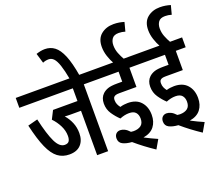

<svg xmlns="http://www.w3.org/2000/svg" viewBox="-158 -1123 1668 1463"><g transform="rotate(-20 676.5 -391.0)"><path d="M523 -542V0H434V-360H348Q337 -360 325 -360.5Q313 -361 303 -362Q331 -330 347.5 -290.5Q364 -251 364 -205Q364 -146 332 -111.5Q300 -77 239 -77Q185 -77 145.5 -106.5Q106 -136 75.5 -204.5Q45 -273 18 -391L98 -412Q127 -283 157.5 -220.5Q188 -158 230 -158Q255 -158 265 -172.5Q275 -187 275 -215Q275 -257 254.5 -298Q234 -339 202 -372L236 -439H434V-542H0V-622H597V-542Z M437 -615Q423 -690 408.5 -733Q394 -776 376.5 -794.5Q359 -813 336 -813Q310 -813 288 -803L264 -883Q282 -889 299.5 -892.5Q317 -896 335 -896Q379 -896 413 -870.5Q447 -845 472.5 -784Q498 -723 516 -615Z M771 -218Q735 -218 696 -202Q666 -230 641 -267Q616 -304 616 -351Q616 -399 646 -427Q663 -443 688.5 -452Q714 -461 764 -461H805V-542H585V-622H973V-542H893V-386H755Q736 -386 726 -383Q716 -380 710 -374Q702 -366 702 -348Q702 -329 708.5 -314Q715 -299 726 -285Q741 -290 758 -292Q775 -294 788 -294Q857 -294 893.5 -253Q930 -212 930 -147Q930 -91 901 -53.5Q872 -16 812 -6Q863 21 914 43L873 114Q831 86 792.5 57Q754 28 718 -3Q673 -6 644.5 -20.5Q616 -35 616 -69Q616 -92 629 -105.5Q642 -119 663 -119Q679 -119 698 -110Q717 -101 737 -79Q748 -77 758 -77Q796 -77 818.5 -94Q841 -111 841 -149Q841 -180 824.5 -199Q808 -218 771 -218ZM793 -615Q774 -648 761.5 -686.5Q749 -725 749 -762Q749 -829 790 -862.5Q831 -896 891 -896Q916 -896 936.5 -892.5Q957 -889 977 -883L958 -811Q932 -819 906 -819Q867 -819 851.5 -797Q836 -775 836 -744Q836 -710 848 -679Q860 -648 879 -615Z M1147 -218Q1111 -218 1072 -202Q1042 -230 1017 -267Q992 -304 992 -351Q992 -399 1022 -427Q1039 -443 1064.5 -452Q1090 -461 1140 -461H1181V-542H961V-622H1349V-542H1269V-386H1131Q1112 -386 1102 -383Q1092 -380 1086 -374Q1078 -366 1078 -348Q1078 -329 1084.5 -314Q1091 -299 1102 -285Q1117 -290 1134 -292Q1151 -294 1164 -294Q1233 -294 1269.5 -253Q1306 -212 1306 -147Q1306 -91 1277 -53.5Q1248 -16 1188 -6Q1239 21 1290 43L1249 114Q1207 86 1168.5 57Q1130 28 1094 -3Q1049 -6 1020.5 -20.5Q992 -35 992 -69Q992 -92 1005 -105.5Q1018 -119 1039 -119Q1055 -119 1074 -110Q1093 -101 1113 -79Q1124 -77 1134 -77Q1172 -77 1194.5 -94Q1217 -111 1217 -149Q1217 -180 1200.5 -199Q1184 -218 1147 -218ZM1169 -615Q1150 -648 1137.5 -686.5Q1125 -725 1125 -762Q1125 -829 1166 -862.5Q1207 -896 1267 -896Q1292 -896 1312.5 -892.5Q1333 -889 1353 -883L1334 -811Q1308 -819 1282 -819Q1243 -819 1227.5 -797Q1212 -775 1212 -744Q1212 -710 1224 -679Q1236 -648 1255 -615Z"/></g></svg>

Font: Noto Sans ExtraCondensed Medium
Style: Italic
Weight: 500
Width: 2
Italic angle: -12°
Designer: Monotype Design Team
Foundry: Monotype Imaging Inc.
Version: Version 2.013; ttfautohint (v1.8.4.7-5d5b)